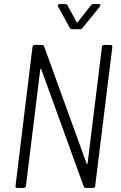

<svg xmlns="http://www.w3.org/2000/svg" viewBox="-20 -920 592 940"><path d="M384 -783 469 -888C474 -894 472 -900 465 -900H437C433 -900 429 -899 425 -894L361 -812C359 -810 356 -810 355 -812L310 -894C307 -899 304 -900 299 -900H272C264 -900 260 -894 264 -888L322 -783C324 -778 328 -777 333 -777H372C377 -777 381 -778 384 -783ZM479 -690 409 -121C408 -117 405 -116 404 -119L196 -693C194 -698 190 -700 185 -700H150C144 -700 140 -696 139 -690L56 -10C55 -4 58 0 64 0H96C102 0 106 -4 107 -10L177 -579C177 -583 180 -584 182 -581L390 -7C391 -2 396 0 401 0H436C441 0 446 -4 446 -10L530 -690C531 -696 527 -700 521 -700H489C484 -700 479 -696 479 -690Z"/></svg>

Font: Barlow Semi Condensed Light
Style: Italic
Weight: 300
Width: 4
Italic angle: -7°
Designer: Jeremy Tribby
Foundry: Tribby Type
Version: Version 1.422;hotconv 1.0.109;makeotfexe 2.5.65596